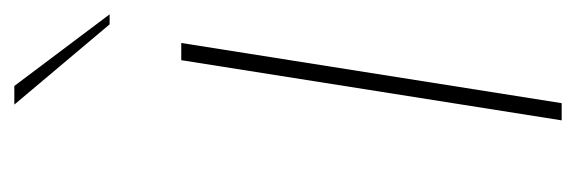

<svg xmlns="http://www.w3.org/2000/svg" viewBox="-288 -516 804 268"><g transform="rotate(-90 114.0 -382.0)"><path d="M164 -531H188L104 0H80ZM102 -764H128L228 -631H214Z"/></g></svg>

Font: Exo Thin
Style: Italic
Weight: 250
Italic angle: -9°
Designer: Natanael Gama
Foundry: Natanael Gama
Version: Version 1.500; ttfautohint (v1.6)